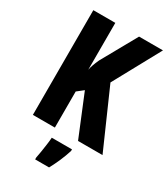

<svg xmlns="http://www.w3.org/2000/svg" viewBox="-225 -814 990 1134"><g transform="rotate(30 270.0 -246.5)"><path d="M540 0H373L258 -280L215 -246V0H65V-714H215V-394Q220 -424 243 -474L377 -714H540L366 -395ZM367 72Q355 110 338.5 148Q322 186 303 221H208V208Q212 190 216 163.5Q220 137 224 109.5Q228 82 229 61H367Z"/></g></svg>

Font: Noto Sans Telugu ExtraCondensed ExtraBold
Style: Regular
Weight: 800
Width: 2
Designer: Jelle Bosma - Monotype Design Team
Foundry: Monotype Imaging Inc.
Version: Version 2.005; ttfautohint (v1.8.4.7-5d5b)